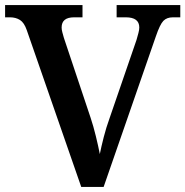

<svg xmlns="http://www.w3.org/2000/svg" viewBox="-20 -734 728 754"><path d="M85 -616Q75 -645 58.5 -655.5Q42 -666 19 -666H0V-714H304V-666H271Q222 -666 222 -626Q222 -617 225 -606.5Q228 -596 231 -585L336 -271Q347 -238 356.5 -199Q366 -160 372 -129Q378 -159 387.5 -196Q397 -233 410 -269L516 -577Q520 -591 523.5 -604Q527 -617 527 -626Q527 -666 474 -666H438V-714H688V-666H659Q635 -666 621.5 -652Q608 -638 592 -591L387 0H299Z"/></svg>

Font: Noto Serif Hentaigana SemiBold
Style: Regular
Weight: 600
Designer: Kazuhiro Yamada
Foundry: nipponia
Version: Version 1.000; ttfautohint (v1.8.4.7-5d5b)